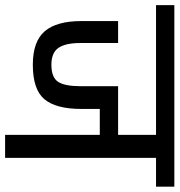

<svg xmlns="http://www.w3.org/2000/svg" viewBox="-6 -690 687 734"><g transform="rotate(90 337.0 -323.5)"><path d="M684 -647V-577H574V0H486V-362H387V-292Q387 -195 350 -150.5Q313 -106 218 -106Q129 -106 90 -151.5Q51 -197 51 -292V-432H135V-287Q135 -231 153.5 -204Q172 -177 218 -177Q267 -177 283.5 -203Q300 -229 300 -287V-432H486V-577H-10V-647Z"/></g></svg>

Font: Biryani
Style: Regular
Weight: 400
Designer: Dan Reynolds and Mathieu Reguer
Foundry: Dan Reynolds and Mathieu Reguer
Version: Version 1.004; ttfautohint (v1.1) -l 5 -r 5 -G 72 -x 0 -D la